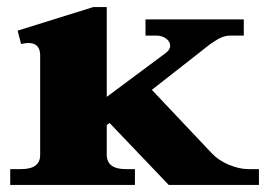

<svg xmlns="http://www.w3.org/2000/svg" viewBox="-20 -525 775 545"><path d="M715 -45V0H459L291 -176L283 -170V-86Q283 -45 337 -45H363V0H9V-45H40Q94 -45 94 -85V-368Q94 -403 60 -403Q54 -403 40 -400L30 -438L245 -505H283V-250L451 -375Q463 -384 463 -395Q463 -407 451.5 -415.5Q440 -424 423 -424H393V-470H672V-424H634Q616 -424 598 -413.5Q580 -403 566.5 -392Q553 -381 549 -378L411 -270L582 -89Q601 -69 630.5 -57Q660 -45 684 -45Z"/></svg>

Font: Taviraj ExtraBold
Style: Regular
Weight: 800
Designer: Katatrad Team
Foundry: CadsonDemak
Version: Version 1.001